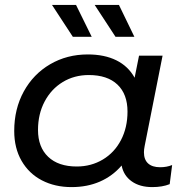

<svg xmlns="http://www.w3.org/2000/svg" viewBox="-20 -757 766 783"><path d="M682 -84 672 -6Q642 6 601 6Q550 6 517 -17.5Q484 -41 476 -82Q439 -39 387.5 -16.5Q336 6 272 6Q204 6 151 -21.5Q98 -49 68 -101Q38 -153 38 -223Q38 -313 77 -384Q116 -455 184.5 -495Q253 -535 338 -535Q406 -535 454.5 -511Q503 -487 529 -440L547 -530H643L570 -162Q567 -147 567 -136Q567 -106 584 -90.5Q601 -75 633 -75Q660 -75 682 -84ZM500 -302Q500 -373 459 -412Q418 -451 342 -451Q283 -451 236 -422.5Q189 -394 162 -343Q135 -292 135 -227Q135 -157 176.5 -117.5Q218 -78 293 -78Q352 -78 399.5 -106.5Q447 -135 473.5 -186Q500 -237 500 -302ZM192 -737H290L354 -607H277ZM366 -737H465L528 -607H451Z"/></svg>

Font: Montserrat Alternates Medium
Style: Italic
Weight: 500
Italic angle: -11.3°
Designer: Julieta Ulanovsky
Foundry: Julieta Ulanovsky
Version: Version 7.200